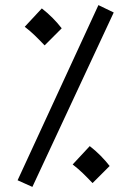

<svg xmlns="http://www.w3.org/2000/svg" viewBox="-20 -707 505 753"><path d="M107 26 426 -658 366 -687 49 0ZM155 -529 222 -596C202 -622 174 -651 144 -674L77 -602C108 -578 125 -560 155 -529ZM343 11 410 -56C390 -82 362 -111 332 -134L265 -62C296 -38 313 -20 343 11Z"/></svg>

Font: Noto Sans Arabic UI Cn
Style: Regular
Weight: 400
Width: 3
Designer: Monotype Design Team, Nadine Chahine and Nizar Qandah
Foundry: Monotype Imaging Inc.
Version: Version 2.010